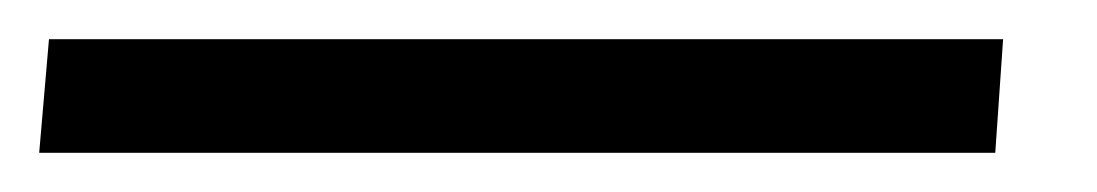

<svg xmlns="http://www.w3.org/2000/svg" viewBox="-35 -20 560 98"><path d="M-15 58 -10 0H477L473 58Z"/></svg>

Font: Muli Medium
Style: Italic
Weight: 500
Italic angle: -4.541°
Designer: Vernon Adams
Foundry: Vernon Adams
Version: Version 2.100; ttfautohint (v1.8.1.43-b0c9)